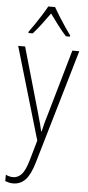

<svg xmlns="http://www.w3.org/2000/svg" viewBox="-65 -800 492 1077"><g transform="rotate(5 181.0 -261.0)"><path d="M13 -529H52L156 -166Q169 -122 174 -101Q179 -80 183 -63H186Q192 -90 198.5 -114.5Q205 -139 214 -167L318 -529H357L169 113Q149 182 121 212Q93 242 51 242Q39 242 28.5 239.5Q18 237 7 233V197Q28 207 48 207Q75 207 95.5 185.5Q116 164 133 106L166 -9ZM200 -764Q213 -741 231.5 -711.5Q250 -682 268.5 -655Q287 -628 298 -613V-606H275Q252 -631 227 -664Q202 -697 181 -726Q161 -698 135.5 -664Q110 -630 88 -606H64V-613Q78 -632 96.5 -659Q115 -686 132.5 -714Q150 -742 162 -764Z"/></g></svg>

Font: Noto Sans Lao Condensed ExtraLight
Style: Regular
Weight: 200
Width: 3
Designer: Monotype Design Team
Foundry: Monotype Imaging Inc.
Version: Version 2.003; ttfautohint (v1.8.4.7-5d5b)